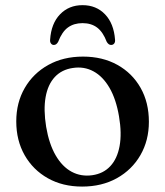

<svg xmlns="http://www.w3.org/2000/svg" viewBox="-20 -694 624 726"><path d="M294 -480Q367.5 -480 423.8 -448.8Q480 -417.5 511.5 -362Q543 -306.5 543 -233.5Q543 -163 511 -107.5Q479 -52 422 -20.2Q365 11.5 290.5 11.5Q217 11.5 161 -20Q105 -51.5 73.2 -107.2Q41.5 -163 41.5 -235Q41.5 -306 73.5 -361.2Q105.5 -416.5 162.2 -448.2Q219 -480 294 -480ZM329 -31.5Q371 -37.5 397.2 -65.8Q423.5 -94 432.2 -141.8Q441 -189.5 430 -254Q419 -319 394 -362Q369 -405 333.5 -424.2Q298 -443.5 255.5 -437Q213.5 -431 187.2 -402.8Q161 -374.5 152.5 -327Q144 -279.5 154.5 -214.5Q165.5 -149.5 190.5 -106.5Q215.5 -63.5 251 -44.5Q286.5 -25.5 329 -31.5ZM292 -606.5Q259.5 -606.5 237 -590.2Q214.5 -574 200 -536Q193.5 -524 183.5 -524Q177 -524 172.8 -529.5Q168.5 -535 169.5 -544Q173.5 -605 207 -639.8Q240.5 -674.5 292 -674.5Q344 -674.5 377.2 -639.8Q410.5 -605 415 -544Q416 -535 411.8 -529.5Q407.5 -524 400 -524Q390.5 -524 383.5 -536Q369.5 -573 347.2 -589.8Q325 -606.5 292 -606.5Z"/></svg>

Font: Fraunces 11pt
Style: Regular
Weight: 400
Version: Version 1.000;[b76b70a41]